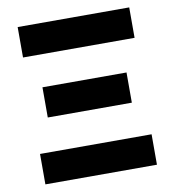

<svg xmlns="http://www.w3.org/2000/svg" viewBox="-79 -768 763 839"><g transform="rotate(-10 302.5 -349.0)"><path d="M55 -563V-698H550V-563ZM116 -286V-420H489V-286ZM55 0V-135H550V0Z"/></g></svg>

Font: IBM Plex Sans
Style: Regular
Weight: 400
Designer: Mike Abbink, Paul van der Laan, Pieter van Rosmalen
Foundry: Bold Monday
Version: Version 3.201